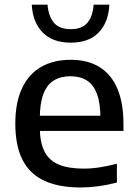

<svg xmlns="http://www.w3.org/2000/svg" viewBox="-20 -816 604 846"><path d="M334.5 10Q239.5 10 175.5 -19.5Q111.5 -49 79.5 -111.2Q47.5 -173.5 47.5 -271.5Q47.5 -364 76.8 -426.5Q106 -489 160.5 -520.8Q215 -552.5 292 -552.5Q366.5 -552.5 418.5 -520.5Q470.5 -488.5 497.2 -425.5Q524 -362.5 524 -268.5V-239H100V-306H445L422.5 -294Q422.5 -360.5 407.5 -401.5Q392.5 -442.5 363 -461.2Q333.5 -480 290.5 -480Q247.5 -480 217.2 -461.5Q187 -443 171.2 -402Q155.5 -361 155.5 -294.5V-256Q155.5 -189.5 175.5 -149.5Q195.5 -109.5 238.2 -91.2Q281 -73 349.5 -73Q383 -73 419.8 -78.8Q456.5 -84.5 495 -94.5V-11.5Q451.5 -0.5 412.2 4.8Q373 10 334.5 10ZM291.5 -628Q212 -628 168 -673Q124 -718 120 -795.5H189.5Q193.5 -744.5 217.5 -716Q241.5 -687.5 291.5 -687.5Q342 -687.5 365.5 -716Q389 -744.5 392.5 -795.5H462Q458 -717.5 414.8 -672.8Q371.5 -628 291.5 -628Z"/></svg>

Font: Encode Sans SemiExpanded Medium
Style: Regular
Weight: 500
Width: 6
Designer: Multiple Designers
Foundry: Impallari Type
Version: Version 3.002